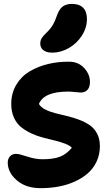

<svg xmlns="http://www.w3.org/2000/svg" viewBox="-20 -918 575 992"><path d="M250 -646Q220.2 -646 204.1 -658.7Q188 -671.4 188 -692.9Q188 -708.5 195.8 -721.2Q203.6 -733.9 221.2 -750Q241.7 -770 253.2 -789.6Q264.6 -809.1 274.9 -839.8Q286.6 -872.1 304.9 -885Q323.2 -897.9 352.1 -897.9Q389.2 -897.9 409.2 -878.2Q429.2 -858.4 429.2 -819.8Q429.2 -774.9 403.3 -734.4Q377.4 -693.8 335.9 -669.9Q294.4 -646 250 -646ZM189.9 54.2Q113.3 54.2 66.7 13.4Q20 -27.3 20 -78.1Q20 -97.2 31.5 -110.1Q43 -123 63 -123Q79.1 -123 120.6 -109.1Q162.1 -95.2 199.2 -95.2Q256.3 -95.2 290.5 -108.6Q324.7 -122.1 351.1 -154.8Q340.3 -166.5 316.7 -175.5Q293 -184.6 265.1 -191.4Q237.3 -198.2 205.3 -206.3Q173.3 -214.4 144 -227.8Q114.7 -241.2 90.8 -259.8Q66.9 -278.3 52.5 -309.3Q38.1 -340.3 38.1 -380.9Q38.1 -436.5 64.2 -480.2Q90.3 -523.9 133.8 -549.6Q177.2 -575.2 229.7 -587.6Q282.2 -600.1 338.9 -599.1Q385.3 -598.6 415 -566.4Q444.8 -534.2 444.8 -494.1Q444.8 -468.3 432.1 -454.1Q419.4 -439.9 397 -439.9Q388.7 -439.9 367.9 -442.4Q347.2 -444.8 332 -444.8Q207 -444.8 181.2 -380.9Q190.4 -364.3 213.4 -352.5Q236.3 -340.8 264.6 -333.5Q293 -326.2 325.2 -318.6Q357.4 -311 387.5 -299.8Q417.5 -288.6 441.9 -272.5Q466.3 -256.3 481.2 -228.5Q496.1 -200.7 496.1 -163.1Q496.1 -120.1 479.5 -84.2Q462.9 -48.3 434.1 -22.9Q405.3 2.4 366.5 20Q327.6 37.6 283 45.9Q238.3 54.2 189.9 54.2Z"/></svg>

Font: Shantell Sans Irregular
Style: Bold
Weight: 700
Designer: Stephen Nixon, Anya Danilova, Shantell Martin
Foundry: Arrow Type
Version: Version 1.006;[9816181b4]